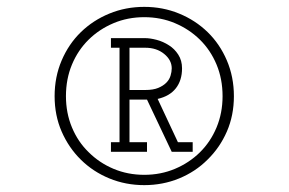

<svg xmlns="http://www.w3.org/2000/svg" viewBox="-20 -652 841 559"><path d="M584 -187Q549 -152 501.5 -132.5Q454 -113 400 -113Q346 -113 298.5 -132.5Q251 -152 215.5 -187Q180 -222 159.5 -269Q139 -316 139 -372Q139 -428 159.5 -476Q180 -524 215.5 -558.5Q251 -593 298.5 -612.5Q346 -632 400 -632Q454 -632 501.5 -612.5Q549 -593 584.5 -558.5Q620 -524 640.5 -476Q661 -428 661 -372Q661 -316 640.5 -269Q620 -222 584 -187ZM238 -209Q269 -178 310.5 -160.5Q352 -143 400 -143Q448 -143 489.5 -160.5Q531 -178 562 -208.5Q593 -239 610.5 -281Q628 -323 628 -372Q628 -422 610.5 -464Q593 -506 562 -536.5Q531 -567 489.5 -584.5Q448 -602 400 -602Q352 -602 310.5 -584.5Q269 -567 238 -536.5Q207 -506 189.5 -464Q172 -422 172 -372Q172 -323 189.5 -281Q207 -239 238 -209ZM408 -210H303V-238H328V-513H303V-541H402Q417 -541 436 -536Q455 -531 472 -520Q488 -510 499 -493Q510 -476 510 -453Q510 -418 492 -395Q474 -372 439 -364L498 -238H541V-210H480L408 -362Q402 -362 397.5 -362Q393 -362 387 -362H357V-238H408ZM357 -513V-390H403Q426 -390 440.5 -396Q455 -402 464 -411Q473 -420 476.5 -431.5Q480 -443 480 -453Q480 -477 458 -495Q436 -513 403 -513Z"/></svg>

Font: Josefin Slab SemiBold
Style: Regular
Weight: 600
Designer: Santiago Orozco
Foundry: Typemade
Version: Version 2.000